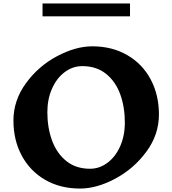

<svg xmlns="http://www.w3.org/2000/svg" viewBox="-20 -1075 1000 1115"><path d="M903 -410Q903 -293 830 -194Q757 -95 649.5 -37.5Q542 20 445 20Q330 20 242.5 -30.5Q155 -81 106.5 -171Q58 -261 58 -375Q58 -492 130.5 -591.5Q203 -691 311 -748.5Q419 -806 516 -806Q631 -806 719 -755Q807 -704 855 -614Q903 -524 903 -410ZM255 -423Q255 -333 282.5 -258.5Q310 -184 365.5 -139.5Q421 -95 503 -95Q558 -95 604.5 -130Q651 -165 678 -226Q705 -287 705 -363Q705 -454 678 -528Q651 -602 595.5 -646.5Q540 -691 458 -691Q402 -691 355.5 -656Q309 -621 282 -560Q255 -499 255 -423ZM227 -1055H735V-980H227Z"/></svg>

Font: InknutAntiqua
Style: Bold
Weight: 700
Designer: Claus Eggers Srensen
Foundry: Claus Eggers Srensen
Version: Version 1.000; ttfautohint (v1.2) -l 7 -r 28 -G 50 -x 13 -D 